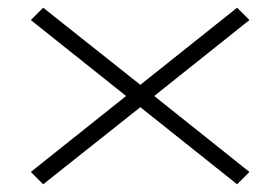

<svg xmlns="http://www.w3.org/2000/svg" viewBox="-20 -528 727 498"><path d="M92 -50 344 -250 595 -50 627 -82 380 -279 627 -476 595 -508 344 -308 92 -508 60 -476 307 -279 60 -82Z"/></svg>

Font: Coconat
Style: Bold
Weight: 900
Width: 8
Designer: Sara Lavazza
Foundry: Collletttivo
Version: Version 1.000;Glyphs 3.2 (3217)